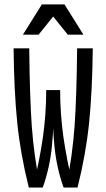

<svg xmlns="http://www.w3.org/2000/svg" viewBox="-20 -842 478 862"><path d="M41 -625H111.3Q113.3 -410.2 122.6 -277.3Q131.8 -144.5 161.1 0H109.4Q72.3 -147.5 57.6 -289.1Q43 -430.7 41 -625ZM187.5 -437.5H222.7Q222.7 -280.3 212.9 -183.6Q203.1 -86.9 171.9 0H127.9Q158.2 -124 172.9 -227.5Q187.5 -331.1 187.5 -437.5ZM326.2 -625H396.5Q394.5 -430.7 379.9 -289.1Q365.2 -147.5 328.1 0H276.4Q305.7 -144.5 314.9 -277.3Q324.2 -410.2 326.2 -625ZM214.8 -437.5H250Q250 -331.1 264.6 -227.5Q279.3 -124 309.6 0H265.6Q234.4 -86.9 224.6 -183.6Q214.8 -280.3 214.8 -437.5ZM168 -822.3H269.5L354.5 -686.5H284.2L199.2 -792H238.3L153.3 -686.5H83Z"/></svg>

Font: Sudo Var
Style: Regular
Weight: 400
Monospace: yes
Designer: Jens Kutilek
Foundry: Jens Kutilek
Version: Version 0.065;FEAKit 1.0